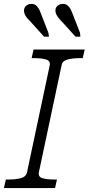

<svg xmlns="http://www.w3.org/2000/svg" viewBox="-40 -964 454 984"><path d="M98 -79 215 -630Q219 -652 196.5 -659Q174 -666 137 -666H122L132 -710H394L384 -666H368Q332 -666 306 -659Q280 -652 276 -631L159 -80Q155 -58 177 -51Q199 -44 237 -44H252L242 0H-20L-10 -44H5Q41 -44 67 -51Q93 -58 98 -79ZM171 -891 208 -796 211 -776H186L120 -849Q108 -861 99.5 -871Q91 -881 87 -890.5Q83 -900 83 -910Q83 -925 94 -934.5Q105 -944 121 -944Q134 -944 142.5 -938Q151 -932 158 -920.5Q165 -909 171 -891ZM333 -891 370 -796 372 -776H347L281 -849Q269 -861 261 -871Q253 -881 248.5 -890.5Q244 -900 244 -910Q244 -925 255 -934.5Q266 -944 282 -944Q295 -944 304 -938Q313 -932 319.5 -920.5Q326 -909 333 -891Z"/></svg>

Font: Roboto Serif ExtraLight
Style: Italic
Weight: 250
Italic angle: -10°
Designer: Greg Gazdowicz
Foundry: Commercial Type
Version: Version 1.008